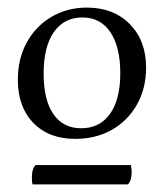

<svg xmlns="http://www.w3.org/2000/svg" viewBox="-20 -757 431 506"><path d="M178 -391Q109 -391 68 -433Q27 -475 27 -547Q27 -602 50.5 -645Q74 -688 115.5 -712.5Q157 -737 209 -737Q279 -737 322 -693.5Q365 -650 365 -579Q365 -524 341 -481.5Q317 -439 275 -415Q233 -391 178 -391ZM194 -419Q243 -419 270 -457Q297 -495 297 -564Q297 -633 271 -672Q245 -711 197 -711Q149 -711 122 -672.5Q95 -634 95 -563Q95 -494 120.5 -456.5Q146 -419 194 -419ZM317 -271H66Q64 -276 64 -289Q64 -313 74 -322H325Q325 -320 326 -314.5Q327 -309 327 -303Q327 -281 317 -271Z"/></svg>

Font: Petrona Light
Style: Regular
Weight: 300
Designer: Ringo R. Seeber
Foundry: Ringo R. Seeber
Version: Version 2.001; ttfautohint (v1.8.3)